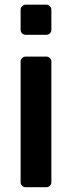

<svg xmlns="http://www.w3.org/2000/svg" viewBox="-20 -782 301 802"><path d="M66.1 -20.6V-524.5Q66.1 -533.4 72.1 -539.4Q78.1 -545.5 87 -545.5H174Q182.5 -545.5 188.6 -539.4Q194.6 -533.4 194.6 -524.5V-20.6Q194.6 -12.1 188.6 -6Q182.5 0 174 0H87Q78.1 0 72.1 -6Q66.1 -12.1 66.1 -20.6ZM66.1 -741.5Q66.1 -750 72.1 -756.2Q78.1 -762.4 87 -762.4H174Q182.5 -762.4 188.6 -756.2Q194.6 -750 194.6 -741.5V-657.7Q194.6 -649.1 188.6 -642.9Q182.5 -636.7 174 -636.7H87Q78.1 -636.7 72.1 -642.9Q66.1 -649.1 66.1 -657.7Z"/></svg>

Font: DeltaSans SemiBold
Style: Regular
Weight: 600
Designer: Rasmus Andersson
Foundry: rsms
Version: Version 3.012